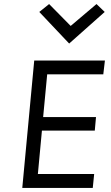

<svg xmlns="http://www.w3.org/2000/svg" viewBox="-20 -928 546 948"><path d="M90 0 149 -629H498L490 -561H213L193 -350H454L448 -283H187L167 -69H445L438 0ZM456.5 -908 497 -869 321.5 -713 174 -869 222.5 -908 329 -800Z"/></svg>

Font: Karla
Style: Italic
Weight: 400
Italic angle: -8°
Designer: Jonathan Pinhorn
Version: Version 2.004;gftools[0.9.33]